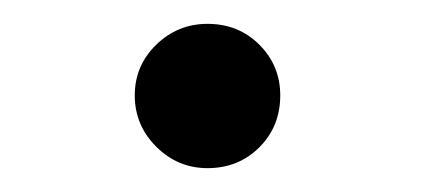

<svg xmlns="http://www.w3.org/2000/svg" viewBox="-20 -462 366 161"><path d="M215 -382Q215 -356 197.5 -338.5Q180 -321 154 -321Q129 -321 111 -339Q93 -357 93 -382Q93 -407 111 -424.5Q129 -442 154 -442Q180 -442 197.5 -424.5Q215 -407 215 -382Z"/></svg>

Font: GFS Artemisia
Style: Italic
Weight: 400
Italic angle: -12°
Designer: Takis Katsoulidis and George D. Matthiopoulos
Foundry: George Matthiopoulos and Takis Katsoulidis
Version: Version 1.0